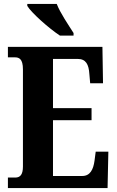

<svg xmlns="http://www.w3.org/2000/svg" viewBox="-20 -951 590 971"><path d="M283 -771H352V-784C328 -822 284 -886 267 -931H118V-921C139 -886 228 -807 283 -771ZM20 0H524L528 -184H464L458 -138C452 -94 436 -61 396 -61H248V-343H443V-404H248V-653H373C414 -653 429 -626 432 -576L436 -530H501L498 -714H20V-661H55C76 -661 96 -654 96 -600V-109C96 -69 83 -53 57 -53H20Z"/></svg>

Font: Noto Serif Bengali ExtraCondensed ExtraBold
Style: Regular
Weight: 800
Width: 2
Designer: Juan Bruce, Universal Thirst, Indian Type Foundry and the Monotype Design Team.
Foundry: Monotype Imaging Inc.
Version: Version 2.003